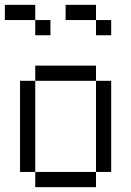

<svg xmlns="http://www.w3.org/2000/svg" viewBox="-20 -770 540 790"><path d="M125 -687.5H0V-750H125ZM62.5 -437.5H125V-62.5H62.5ZM125 -62.5H375V0H125ZM125 -500H375V-437.5H125ZM125 -687.5H187.5V-625H125ZM250 -750H375V-687.5H250ZM375 -437.5H437.5V-62.5H375ZM375 -687.5H437.5V-625H375Z"/></svg>

Font: 寒蝉点阵体 16px
Style: Regular
Weight: 400
Designer: Designed by Warren2060
Foundry: ChillType
Version: Version 1.000